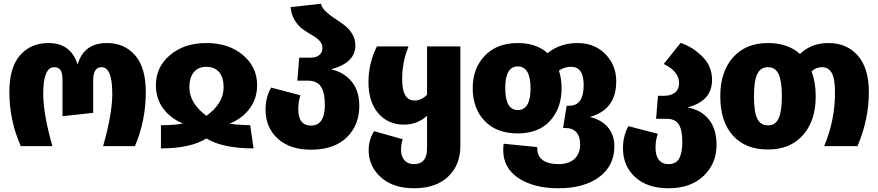

<svg xmlns="http://www.w3.org/2000/svg" viewBox="-20 -781 4693 1026"><path d="M91 0Q30 -138 30 -290Q30 -420 87 -485.5Q144 -551 239 -551Q359 -551 395 -436Q427 -551 552 -551Q645 -551 702 -485.5Q759 -420 759 -290Q759 -135 701 0H531Q580 -172 580 -280Q580 -422 523 -422Q478 -422 478 -352V-178L314 -160V-352Q314 -392 303 -407Q292 -422 270 -422Q211 -422 211 -280Q211 -172 260 0Z M813 -326Q813 -423 889 -487Q965 -551 1083 -551Q1202 -551 1278 -487Q1354 -423 1354 -326Q1354 -255 1314.5 -201.5Q1275 -148 1207 -120Q1268 -112 1317 -112L1335 12Q1170 12 1083 -41Q997 12 840 12V-112Q914 -112 958 -121Q890 -149 851.5 -202Q813 -255 813 -326ZM992 -314Q992 -230 1083 -162Q1175 -229 1175 -314Q1175 -367 1151 -395.5Q1127 -424 1083 -424Q1040 -424 1016 -395.5Q992 -367 992 -314Z M1749 -411Q1818 -395 1859 -345.5Q1900 -296 1900 -215Q1900 -112 1832.5 -46.5Q1765 19 1642 19Q1529 19 1464 -40.5Q1399 -100 1399 -195Q1399 -261 1429 -313L1585 -272Q1574 -235 1574 -197Q1574 -110 1642 -110Q1716 -110 1716 -221Q1716 -286 1695 -318Q1674 -350 1625 -350H1569L1579 -473H1641Q1671 -473 1687 -487.5Q1703 -502 1703 -525Q1703 -547 1687 -563.5Q1671 -580 1647 -593.5Q1623 -607 1599 -624Q1575 -641 1556 -671Q1537 -701 1533 -743L1695 -761Q1700 -739 1721 -719.5Q1742 -700 1768 -683Q1794 -666 1819.5 -647Q1845 -628 1862 -600Q1879 -572 1879 -538Q1879 -445 1749 -411Z M2262 -533H2440V0Q2440 101 2374.5 163Q2309 225 2192 225Q2081 225 2015.5 166.5Q1950 108 1950 21Q1950 -33 1979 -80L2132 -37Q2123 -10 2123 20Q2123 55 2141.5 75.5Q2160 96 2192 96Q2262 96 2262 12V-162Q2209 -115 2138 -115Q2054 -115 2001.5 -175.5Q1949 -236 1949 -343Q1949 -443 1994 -533H2163Q2129 -450 2129 -357Q2129 -244 2195 -244Q2233 -244 2262 -275Z M3132 -156Q3195 -141 3229 -100Q3263 -59 3263 0Q3263 105 3182 165Q3101 225 2964 225Q2833 225 2751 171Q2669 117 2669 20Q2669 7 2671 -13L2851 5V12Q2851 54 2881 75Q2911 96 2964 96Q3020 96 3050 68Q3080 40 3080 -10Q3080 -52 3059.5 -74.5Q3039 -97 3001 -97H2989L3008 -216H3022Q3099 -216 3099 -326Q3099 -424 3032 -424Q2997 -424 2967 -404Q2981 -359 2981 -309Q2981 -204 2920 -136Q2859 -68 2747 -68Q2634 -68 2570 -134.5Q2506 -201 2506 -311Q2506 -415 2570.5 -483Q2635 -551 2747 -551Q2846 -551 2906 -497Q2973 -551 3066 -551Q3157 -551 3215 -492Q3273 -433 3273 -346Q3273 -195 3132 -156ZM2747 -193Q2815 -193 2815 -309Q2815 -426 2747 -426Q2680 -426 2680 -311Q2680 -193 2747 -193Z M3653 -207Q3725 -195 3767 -144Q3809 -93 3809 -7Q3809 93 3740 159Q3671 225 3552 225Q3439 225 3374 165.5Q3309 106 3309 11Q3309 -54 3338 -107L3495 -66Q3483 -32 3483 9Q3483 50 3500.5 73Q3518 96 3552 96Q3592 96 3609 66.5Q3626 37 3626 -23Q3626 -87 3607 -116.5Q3588 -146 3544 -146H3486L3496 -269H3527Q3566 -269 3587.5 -287Q3609 -305 3609 -336Q3609 -400 3527 -439L3617 -552Q3680 -531 3732.5 -479.5Q3785 -428 3785 -354Q3785 -240 3653 -207Z M4407 -551Q4505 -551 4564 -484Q4623 -417 4623 -288Q4623 -142 4562 0H4384Q4442 -137 4442 -285Q4442 -361 4424.5 -391.5Q4407 -422 4372 -422Q4342 -422 4317 -400Q4339 -340 4339 -266Q4339 -136 4271 -59Q4203 18 4084 18Q3964 18 3896.5 -56.5Q3829 -131 3829 -267Q3829 -397 3897 -474Q3965 -551 4084 -551Q4189 -551 4255 -493Q4316 -551 4407 -551ZM4084 -111Q4123 -111 4140.5 -148Q4158 -185 4158 -266Q4158 -349 4140.5 -385.5Q4123 -422 4084 -422Q4044 -422 4026.5 -385Q4009 -348 4009 -267Q4009 -183 4026.5 -147Q4044 -111 4084 -111Z"/></svg>

Font: FiraGO ExtraBold
Style: Regular
Weight: 800
Designer: bBox Type
Foundry: bBox Type GmbH
Version: Version 1.001;PS 001.001;hotconv 1.0.88;makeotf.lib2.5.64775